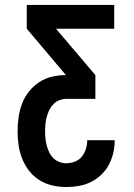

<svg xmlns="http://www.w3.org/2000/svg" viewBox="-20 -540 540 775"><path d="M247 215Q219 215 191 208.5Q163 202 139 187Q115 172 97.5 149.5Q80 127 69.5 100.5Q59 74 55 46Q51 18 51 -10Q51 -38 55 -66.5Q59 -95 69 -121.5Q79 -148 97 -170.5Q115 -193 138.5 -208.5Q162 -224 190 -230.5Q218 -237 246 -237L88 -424V-520H441V-424H206L365 -237V-141H250Q235 -141 221 -136Q207 -131 196.5 -120.5Q186 -110 179.5 -97Q173 -84 169 -69.5Q165 -55 163.5 -40.5Q162 -26 162 -11Q162 4 163.5 18.5Q165 33 168.5 47Q172 61 178.5 74.5Q185 88 195 98Q205 108 219 113.5Q233 119 247 119Q265 119 282 112.5Q299 106 310 92.5Q321 79 326.5 61.5Q332 44 332 27V26H443V27Q443 53 437 78Q431 103 419 125.5Q407 148 388 166Q369 184 346.5 195Q324 206 298.5 210.5Q273 215 247 215Z"/></svg>

Font: Iosevka Custom
Style: Bold
Weight: 700
Monospace: yes
Designer: Belleve Invis
Foundry: Belleve Invis
Version: Version 30.3.3; ttfautohint (v1.8.3)